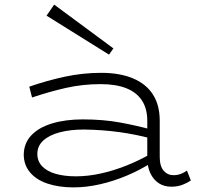

<svg xmlns="http://www.w3.org/2000/svg" viewBox="-20 -800 864 833"><path d="M723 10Q692 10 669 -5Q646 -20 632.5 -48Q619 -76 619 -115V-276Q619 -329 595.5 -364.5Q572 -400 527 -417.5Q482 -435 417 -435Q338 -435 265.5 -418.5Q193 -402 119 -377L107 -424Q185 -451 262.5 -467.5Q340 -484 419 -484Q500 -484 557 -460Q614 -436 643.5 -390Q673 -344 673 -276V-120Q673 -79 690 -59.5Q707 -40 732 -40Q750 -40 764.5 -45.5Q779 -51 791 -60L808 -17Q792 -6 771 2Q750 10 723 10ZM299 13Q235 13 186 -3.5Q137 -20 110 -52.5Q83 -85 83 -130Q84 -179 116 -213Q148 -247 206 -264.5Q264 -282 339 -282Q428 -282 501 -268.5Q574 -255 640 -237V-198Q570 -217 496.5 -227Q423 -237 345 -238Q285 -238 239.5 -226Q194 -214 168 -190.5Q142 -167 142 -132Q142 -101 162.5 -79Q183 -57 221 -46Q259 -35 309 -35Q361 -35 416 -47Q471 -59 528 -81.5Q585 -104 640 -136L639 -95Q587 -62 530 -38Q473 -14 414 -0.5Q355 13 299 13ZM453 -563 182 -732 215 -780 472 -590Z"/></svg>

Font: BioRhyme SemiExpanded Light
Style: Regular
Weight: 300
Width: 6
Designer: Aoife Mooney
Foundry: Aoife Mooney Type
Version: Version 1.600;gftools[0.9.33]